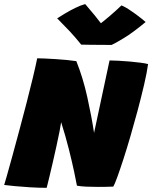

<svg xmlns="http://www.w3.org/2000/svg" viewBox="-36 -918 746 942"><path d="M193 3.5Q154 3.5 112.8 1Q71.5 -1.5 37.2 -4.8Q3 -8 -15.5 -10.5Q-13.5 -15 -2.8 -53.8Q8 -92.5 24.8 -153Q41.5 -213.5 60 -283Q77.5 -348 94.5 -413.8Q111.5 -479.5 125.2 -536.8Q139 -594 146.5 -632Q158 -632 181.8 -631Q205.5 -630 234.2 -628.2Q263 -626.5 290.8 -623.8Q318.5 -621 338.5 -618Q371.5 -535.5 392.2 -442Q413 -348.5 425.5 -266L501.5 -621.5Q518.5 -621.5 545.8 -620Q573 -618.5 602 -616Q631 -613.5 655.2 -610.2Q679.5 -607 690.5 -603.5Q685 -562.5 670.8 -501.5Q656.5 -440.5 638.5 -373Q622 -311.5 604.2 -250.5Q586.5 -189.5 569.5 -137.2Q552.5 -85 539.5 -49.2Q526.5 -13.5 520 -2.5Q487 -1 445.5 -1Q415.5 -1 387.5 -2.2Q359.5 -3.5 341.5 -7Q337.5 -29.5 327.5 -76.5Q317.5 -123.5 301.8 -186.2Q286 -249 264 -318.5Q262 -303 255.8 -271.8Q249.5 -240.5 241 -201.2Q232.5 -162 223.2 -122.2Q214 -82.5 206 -49Q198 -15.5 193 3.5ZM560 -891.5Q575 -885.5 593.8 -873.5Q612.5 -861.5 630.8 -848Q649 -834.5 662.2 -823.8Q675.5 -813 678.5 -810Q616 -758 572.2 -731.5Q528.5 -705 511.5 -697.5Q499.5 -697.5 471.2 -697.8Q443 -698 412.5 -698.2Q382 -698.5 362.5 -699Q334.5 -734 305.8 -764.8Q277 -795.5 244.5 -828Q258.5 -837 282.5 -851.5Q306.5 -866 333.5 -879.2Q360.5 -892.5 382 -898Q408.5 -867.5 429 -842.2Q449.5 -817 459 -804Q472.5 -814 503 -840Q533.5 -866 560 -891.5Z"/></svg>

Font: Grandstander Black
Style: Italic
Weight: 900
Italic angle: -15°
Designer: Tyler Finck
Foundry: Etcetera Type Co
Version: Version 1.200; ttfautohint (v1.8.3)